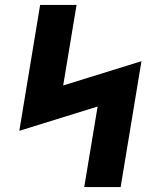

<svg xmlns="http://www.w3.org/2000/svg" viewBox="-20 -755 640 775"><path d="M320 0 374 -325 58 -227 142 -735H289L235 -410L551 -508L467 0Z"/></svg>

Font: Iosevka Curly Heavy Extended
Style: Italic
Weight: 900
Width: 7
Italic angle: -9°
Monospace: yes
Designer: Belleve Invis
Foundry: Belleve Invis
Version: Version 11.1.0; ttfautohint (v1.8.3)